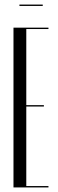

<svg xmlns="http://www.w3.org/2000/svg" viewBox="-20 -820 252 840"><path d="M192 -699V-693H95V-360H172V-354H95V-6H192V0H39V-699ZM167 -794H65V-800H167Z"/></svg>

Font: Moniqa Cond Display
Style: Regular
Weight: 400
Width: 3
Designer: Rajesh Rajput
Foundry: Rajesh Rajput
Version: Version 1.000